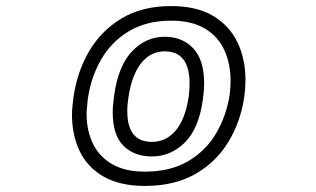

<svg xmlns="http://www.w3.org/2000/svg" viewBox="-20 -600 1040 632"><path d="M784 -281Q772 -199 731.5 -132.5Q691 -66 622.5 -27Q554 12 457 12Q375 12 321.5 -18.5Q268 -49 242.5 -102Q217 -155 217 -222Q217 -236 218.5 -251Q220 -266 222 -281Q234 -364 273.5 -431.5Q313 -499 380.5 -539.5Q448 -580 543 -580Q627 -580 681 -548Q735 -516 761.5 -461Q788 -406 788 -336Q788 -323 787 -309Q786 -295 784 -281ZM736 -288Q739 -312 739 -334Q739 -390 718.5 -435Q698 -480 654.5 -506Q611 -532 543 -532Q462 -532 404 -497Q346 -462 312.5 -403.5Q279 -345 269 -274Q268 -261 266.5 -249Q265 -237 265 -225Q265 -171 285.5 -128Q306 -85 348.5 -60Q391 -35 457 -35Q540 -35 598.5 -69Q657 -103 691 -160.5Q725 -218 736 -288ZM480 -85Q422 -85 386.5 -120Q351 -155 351 -231Q351 -244 352.5 -258Q354 -272 356 -288Q370 -385 415.5 -432Q461 -479 522 -479Q580 -479 616 -441Q652 -403 652 -325Q652 -313 651 -300.5Q650 -288 648 -274Q635 -177 588.5 -131Q542 -85 480 -85ZM480 -133Q527 -133 558.5 -170.5Q590 -208 601 -281Q604 -305 604 -325Q604 -431 522 -431Q476 -431 445 -392.5Q414 -354 403 -281Q401 -268 400 -256.5Q399 -245 399 -234Q399 -133 480 -133Z"/></svg>

Font: Train One
Style: Regular
Weight: 400
Designer: Fontworks Inc.
Foundry: Fontworks Inc.
Version: Version 1.100